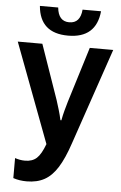

<svg xmlns="http://www.w3.org/2000/svg" viewBox="-61 -952 631 1004"><g transform="rotate(5 254.5 -450.0)"><path d="M118 10Q79 10 47 -1V-106Q59 -102 72 -99.5Q85 -97 100 -97Q138 -97 161 -118Q184 -139 204 -193L8 -714H137L237 -427Q244 -405 252 -378.5Q260 -352 266 -324H271Q276 -351 282.5 -375Q289 -399 296 -423L386 -714H509L337 -210Q310 -129 280 -81Q250 -33 211 -11.5Q172 10 118 10ZM267 -768Q119 -768 107 -910H203Q210 -838 267 -838Q325 -838 331 -910H428Q414 -768 267 -768Z"/></g></svg>

Font: Noto Sans Condensed SemiBold
Style: Regular
Weight: 600
Width: 3
Designer: Monotype Design Team
Foundry: Monotype Imaging Inc.
Version: Version 2.013; ttfautohint (v1.8.4.7-5d5b)